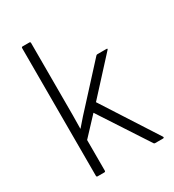

<svg xmlns="http://www.w3.org/2000/svg" viewBox="-168 -778 790 874"><g transform="rotate(-30 227.5 -341.5)"><path d="M87 0Q81 0 81 -6V-677Q81 -683 87 -683H122Q128 -683 128 -677V-367Q128 -332 128 -297Q128 -262 127 -227H128Q147 -249 166 -270.5Q185 -292 205 -313L357 -479Q360 -482 364 -482H411Q420 -482 413 -475L249 -296L435 -7Q438 0 430 0H389Q384 0 382 -4L215 -260L128 -167V-6Q128 0 122 0Z"/></g></svg>

Font: Sofia Sans Semi Condensed Light
Style: Regular
Weight: 300
Designer: Botio Nikoltchev, Ani Petrova
Foundry: lettersoup
Version: Version 4.100; ttfautohint (v1.8.4.7-5d5b)